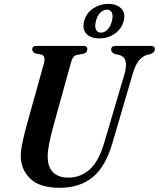

<svg xmlns="http://www.w3.org/2000/svg" viewBox="-20 -930 796 962"><path d="M502.5 -216 604.5 -561.5Q627.5 -642 575 -655.5L554.5 -659.5Q536.5 -668 537 -681.5Q537 -700 559.5 -700H738Q756 -700 756 -683.5Q756 -668 735.5 -659.5L717 -655.5Q692.5 -647.5 675 -625.5Q657.5 -603.5 644.5 -558.5L543 -212.5Q509 -95 444.2 -42Q379.5 11 278.5 11Q178 11 130.5 -36Q83 -83 84 -152.5Q84.5 -181 94.8 -226.5Q105 -272 116 -311L200.5 -614Q209.5 -648.5 187.5 -656.5L156 -662.5Q141 -670.5 141.5 -683Q142 -700 160 -700H398.5Q417.5 -700 417.5 -684Q417.5 -677 413.8 -670.8Q410 -664.5 399.5 -661L364 -654.5Q352 -651 345.8 -641.2Q339.5 -631.5 334 -611L251 -311Q235 -253.5 227.2 -214.8Q219.5 -176 219 -149Q218 -94.5 245.5 -67.2Q273 -40 322.5 -40Q383.5 -40 429.2 -80.8Q475 -121.5 502.5 -216ZM477.5 -737.5Q435.5 -737.5 413.2 -760.5Q391 -783.5 401.5 -824Q412 -864.5 446.5 -887.5Q481 -910.5 523 -910.5Q565.5 -910.5 587.8 -887Q610 -863.5 599.5 -824Q589 -784.5 554.8 -761Q520.5 -737.5 477.5 -737.5ZM516 -881.5Q498.5 -881.5 483 -866.8Q467.5 -852 460.5 -824Q453.5 -796.5 461 -781.5Q468.5 -766.5 486 -766.5Q503.5 -766.5 518.5 -781.8Q533.5 -797 540.5 -824Q547.5 -851.5 540.5 -866.5Q533.5 -881.5 516 -881.5Z"/></svg>

Font: Fraunces 144pt Soft SemiBold
Style: Italic
Weight: 600
Italic angle: -16°
Version: Version 1.000;[b76b70a41]